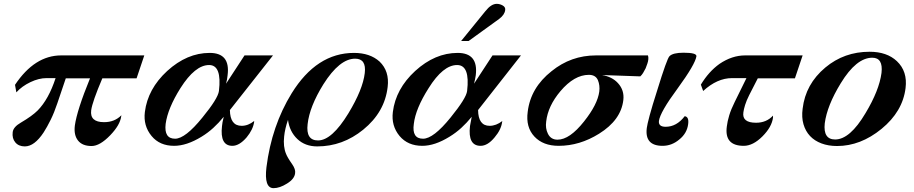

<svg xmlns="http://www.w3.org/2000/svg" viewBox="-20 -742 4752 998"><path d="M730 -454 690 -335H512Q486 -274 471.5 -232.5Q457 -191 454 -169Q446 -107 521 -107Q576 -107 611 -143L610 -137Q604 -92 553 -39Q499 17 456 17Q408 17 385.5 -11.5Q363 -40 369 -89Q380 -169 448 -335H322L278 -205Q262 -157 243.5 -119.5Q225 -82 207 -54Q159 19 109 19Q77 19 59.5 -2Q42 -23 46 -55Q49 -82 89 -105Q147 -139 176 -168Q233 -226 269 -336H222Q182 -336 138 -315Q94 -294 65 -262L58 -301Q160 -454 298 -454Z M1399 -454 1175 -170Q1176 -88 1236 -88Q1270 -88 1301 -113V-108Q1295 -68 1262 -28Q1224 16 1188 16Q1122 16 1134 -87Q1135 -103 1143 -135Q1117 -103 1088.5 -77Q1060 -51 1027 -31Q950 16 885 16Q810 16 768 -35Q724 -88 733 -160Q748 -280 849 -373Q952 -467 1070 -467Q1178 -467 1163 -351Q1162 -340 1160 -329Q1158 -318 1155 -307L1251 -454ZM1118 -269Q1134 -404 1067 -404Q994 -404 918 -284Q852 -179 841 -98Q832 -21 890 -21Q943 -21 1032 -131Q1113 -230 1118 -269Z M1995 -290Q1980 -159 1868 -68Q1761 19 1629 19Q1566 19 1525.5 -19.5Q1485 -58 1477 -119Q1469 -96 1464 -74.5Q1459 -53 1457 -33Q1451 20 1467 58Q1470 66 1477.5 79Q1485 92 1499 112Q1517 138 1514 158Q1511 188 1472 212Q1434 236 1402 236Q1352 236 1365 127Q1392 -88 1496 -257Q1626 -467 1820 -467Q1903 -467 1953 -422Q2005 -372 1995 -290ZM1876 -362Q1885 -437 1826 -437Q1745 -437 1661 -304Q1589 -188 1579 -97Q1569 -12 1633 -12Q1705 -12 1791 -153Q1866 -277 1876 -362Z M2606 -690Q2603 -665 2575 -644L2416 -529H2377L2503 -684Q2533 -722 2562 -722Q2578 -722 2593 -713.5Q2608 -705 2606 -690ZM2688 -454 2465 -170Q2466 -88 2525 -88Q2559 -88 2591 -113L2590 -108Q2585 -68 2551 -28Q2515 16 2478 16Q2411 16 2423 -87Q2426 -103 2432 -135Q2406 -103 2377.5 -77Q2349 -51 2316 -31Q2240 16 2175 16Q2100 16 2057 -35Q2013 -88 2022 -160Q2037 -280 2138 -373Q2241 -467 2359 -467Q2467 -467 2453 -351Q2450 -330 2444 -307L2540 -454ZM2408 -269Q2424 -404 2356 -404Q2283 -404 2208 -284Q2140 -177 2131 -98Q2120 -21 2179 -21Q2233 -21 2322 -131Q2404 -232 2408 -269Z M3350 -434Q3349 -423 3345 -411.5Q3341 -400 3336 -387Q3329 -373 3322.5 -362.5Q3316 -352 3308 -345L3109 -352Q3162 -343 3192 -310Q3226 -273 3220 -222Q3208 -118 3094 -47Q2993 16 2884 16Q2803 16 2758 -32Q2712 -81 2723 -161Q2738 -286 2847 -372Q2948 -454 3078 -454H3348Q3351 -445 3350 -434ZM3095 -266Q3099 -298 3088 -325Q3076 -353 3041 -353Q2965 -353 2893 -268Q2828 -191 2819 -110Q2814 -75 2828 -47Q2843 -16 2878 -16Q2941 -16 3016 -111Q3086 -199 3095 -266Z M3557 -97Q3551 -49 3511 -17Q3472 16 3424 16Q3330 16 3342 -77Q3344 -94 3357 -142.5Q3370 -191 3396 -272Q3447 -438 3460 -450Q3478 -468 3533 -468Q3601 -468 3600 -450Q3594 -408 3502 -282Q3411 -159 3405 -113Q3402 -83 3440 -83Q3497 -83 3539 -138Q3562 -135 3557 -97Z M4152 -454 4112 -335H3919L3874 -247Q3860 -219 3853 -196.5Q3846 -174 3844 -158Q3836 -104 3910 -104Q3964 -104 3998 -141V-131Q3992 -82 3943 -33Q3894 16 3846 16Q3744 16 3758 -85Q3761 -111 3770.5 -142.5Q3780 -174 3799 -212L3860 -336H3785Q3708 -336 3635 -269L3623 -302Q3664 -370 3720 -410Q3785 -454 3853 -454Z M4687 -284Q4672 -162 4562 -72Q4453 17 4331 17Q4286 17 4250 3.5Q4214 -10 4190.5 -35Q4167 -60 4156.5 -96Q4146 -132 4152 -177Q4167 -305 4270 -391Q4368 -473 4500 -473Q4590 -473 4642 -424Q4698 -371 4687 -284ZM4562 -363Q4571 -442 4514 -442Q4431 -442 4350 -309Q4279 -193 4267 -101Q4258 -17 4321 -17Q4398 -17 4479 -154Q4550 -272 4562 -363Z"/></svg>

Font: DG Didot
Style: Bold Italic
Weight: 700
Designer: David Gatwood, Takis Katsoulidis, and George D. Matthiopoulos
Foundry: David Gatwood
Version: Version 1.0